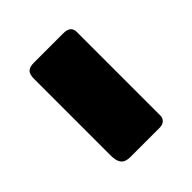

<svg xmlns="http://www.w3.org/2000/svg" viewBox="-22 -475 424 424"><g transform="rotate(45 190.0 -263.0)"><path d="M339 -221Q339 -206 331 -199.5Q323 -193 306 -193H67Q52 -193 46.5 -199Q41 -205 41 -218V-310Q41 -333 60 -333H321Q329 -333 334 -327.5Q339 -322 339 -313Z"/></g></svg>

Font: Libre Franklin Black
Style: Regular
Weight: 900
Designer: Pablo Impallari, Rodrigo Fuenzalida
Foundry: Impallari Type
Version: Version 1.002; ttfautohint (v1.5)